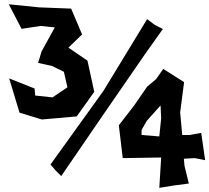

<svg xmlns="http://www.w3.org/2000/svg" viewBox="-20 -778 990 908"><path d="M675.8 -687.5 468.8 -347.7 218.8 0 242.2 27.3 269.5 54.7 464.8 -230.5 664.1 -519.5 750 -640.6 710.9 -661.1ZM82 -641.6 171.9 -655.3 239.3 -648.4 176.8 -535.2 160.2 -480.5 226.6 -465.8 282.2 -438.5 298.8 -365.2 228.5 -317.4 146.5 -326.2 143.6 -359.4 23.4 -407.2 72.3 -245.1 177.7 -212.9 342.8 -227.5 425.8 -343.8 393.6 -491.2 303.7 -552.7 368.2 -615.2 316.4 -737.3 165 -743.2 21.5 -757.8ZM752 -452.1 717.8 -403.3 675.8 -368.2 615.2 -280.3 542 -185.5 560.5 -30.3 742.2 -33.2 733.4 110.4 806.6 98.6 873 89.8 852.5 5.9 849.6 -27.3 900.4 -30.3 950.2 -20.5 931.6 -149.4 876 -139.6H841.8L832 -246.1L850.6 -389.6ZM673.8 -206.1 739.3 -279.3 742.2 -218.8 733.4 -132.8 649.4 -139.6V-163.1Z"/></svg>

Font: MaokenAssortedSans-Lite
Style: Lite
Weight: 400
Version: Version 1.400